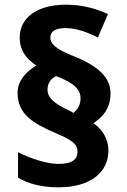

<svg xmlns="http://www.w3.org/2000/svg" viewBox="-20 -789 543 820"><path d="M55 -393C55 -301 121 -262 219 -220C297 -187 311 -170 311 -141C311 -111 292 -89 230 -89C182 -89 111 -111 57 -139V-30C104 -3 160 11 229 11C369 11 443 -55 443 -146C443 -197 417 -236 379 -263C416 -288 452 -323 452 -390C452 -457 402 -507 290 -551C215 -581 195 -603 195 -629C195 -655 217 -669 260 -669C306 -669 354 -651 398 -629L441 -729C391 -752 331 -769 262 -769C135 -769 64 -711 64 -628C64 -577 89 -540 135 -509C96 -486 55 -447 55 -393ZM183 -407C183 -436 201 -456 220 -464C300 -433 324 -406 324 -368C324 -338 308 -319 294 -307L279 -315C210 -348 183 -370 183 -407Z"/></svg>

Font: Noto Sans Lao UI ExtBd
Style: Regular
Weight: 800
Designer: Monotype Design Team
Foundry: Monotype Imaging Inc.
Version: Version 2.000